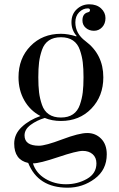

<svg xmlns="http://www.w3.org/2000/svg" viewBox="-20 -637 552 892"><path d="M388 -598Q365 -598 347.5 -580Q330 -562 330 -533Q330 -481 377 -446Q460 -384 460 -278Q460 -190 404.5 -132.5Q349 -75 263 -75Q222 -75 188 -89Q151 -78 122.5 -57Q94 -36 94 -8Q94 40 161 40Q191 40 269 10.5Q347 -19 385.5 -19Q424 -19 450 7.5Q476 34 476 80Q476 152 420 193.5Q364 235 294 235Q157 235 111 120Q46 106 46 30Q46 -14 81 -47Q116 -80 168 -98Q120 -123 93 -170.5Q66 -218 66 -278Q66 -366 121.5 -423Q177 -480 263 -480Q296 -480 334 -468L336 -470Q312 -497 312 -534Q312 -571 336.5 -594Q361 -617 395 -617Q429 -617 449.5 -598Q470 -579 470 -553Q470 -527 454.5 -510.5Q439 -494 416.5 -494Q394 -494 378.5 -507.5Q363 -521 363 -542Q363 -574 389 -580Q398 -582 398 -590Q398 -598 388 -598ZM364.5 -208Q368 -237 368 -278Q368 -319 364.5 -347.5Q361 -376 351 -405Q341 -434 319 -449Q297 -464 263 -464Q229 -464 207 -449Q185 -434 175 -405Q165 -376 161.5 -347.5Q158 -319 158 -278Q158 -237 161.5 -208Q165 -179 175 -150Q185 -121 207 -106Q229 -91 263 -91Q297 -91 319 -106Q341 -121 351 -150Q361 -179 364.5 -208ZM134 122H133Q147 167 190 193Q233 219 286.5 219Q340 219 384 194Q428 169 428 122Q428 95 410.5 79.5Q393 64 364.5 64Q336 64 250 93Q164 122 134 122Z"/></svg>

Font: Elsie
Style: Regular
Weight: 400
Designer: Alejandro Inler
Foundry: Alejandro Inler
Version: 1.002